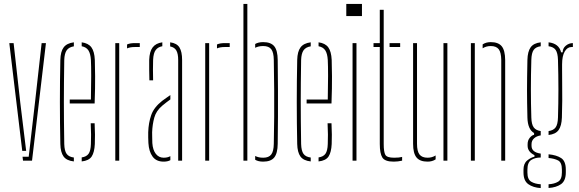

<svg xmlns="http://www.w3.org/2000/svg" viewBox="-20 -820 2955 980"><path d="M27.5 -600H49.5L83.5 -296L113.5 -50H93.5ZM95 -20H126.5L158.5 -296L192.5 -600H214.5L143.5 0H97.5Z M288 -85Q283.5 -299.5 288 -514Q289 -557 305 -578.2Q321 -599.5 357 -604V-583.5Q331.5 -579.5 320.2 -563Q309 -546.5 308 -514Q307 -450.5 306.5 -399.2Q306 -348 306 -300.2Q306 -252.5 306.5 -200.8Q307 -149 308 -85Q309 -50 320.2 -34.5Q331.5 -19 357 -16V4Q320 0 304.5 -21.2Q289 -42.5 288 -85ZM336 -292V-312H444Q445.5 -379 445.5 -432.2Q445.5 -485.5 444 -514Q442 -546.5 431.2 -563Q420.5 -579.5 397 -584V-604Q431 -599.5 446.5 -578.5Q462 -557.5 464 -514Q465 -487 465.5 -430.8Q466 -374.5 463 -292ZM397 4V-16.5Q421.5 -20 432.2 -35.2Q443 -50.5 444 -85Q445 -107.5 444.8 -133.2Q444.5 -159 443 -191H463Q464.5 -159 464.8 -133Q465 -107 464 -85Q462 -42.5 448 -21.2Q434 0 397 4Z M568.5 0V-600H588.5V0ZM628.5 -573V-593Q643 -600 668.5 -600H693.5V-580H668.5Q644 -580 628.5 -573Z M742.5 -410Q742 -437 741.5 -464.8Q741 -492.5 741.5 -514Q743 -557 759.2 -578.2Q775.5 -599.5 808.5 -604V-584Q787 -580.5 775 -565Q763 -549.5 761.5 -514Q760 -467.5 761.5 -410ZM889.5 0V-514Q889.5 -545.5 880.2 -562Q871 -578.5 848.5 -583V-604Q882.5 -599.5 896 -577.8Q909.5 -556 909.5 -514V0ZM737.5 -90Q737 -105 736.5 -118Q736 -131 736.5 -145Q738 -193 751.8 -232.5Q765.5 -272 807.5 -305Q817.5 -312 828 -319.8Q838.5 -327.5 849.5 -335V-312.5Q832.5 -300.5 807.5 -280Q777 -254 767.5 -219.5Q758 -185 756.5 -145Q756.5 -137 756.8 -121.5Q757 -106 757.5 -90Q760 -54 775.5 -34.5Q791 -15 815.5 -15Q835.5 -15 849.5 -23V-2.5Q836 5 815.5 5Q777.5 5 758.8 -20.8Q740 -46.5 737.5 -90Z M1027.5 0V-600H1047.5V0ZM1087.5 -573V-593Q1102 -600 1127.5 -600H1152.5V-580H1127.5Q1103 -580 1087.5 -573Z M1222.5 0V-800H1242.5V0ZM1282.5 -4.5V-24Q1299 -15 1323.5 -15Q1352 -15 1364.5 -31.5Q1377 -48 1377.5 -86Q1379 -156.5 1379.5 -223.2Q1380 -290 1379.5 -360.8Q1379 -431.5 1377.5 -514Q1377 -552.5 1364.5 -568.8Q1352 -585 1323.5 -585Q1299 -585 1282.5 -576V-595.5Q1298.5 -605 1323.5 -605Q1362.5 -605 1379.8 -584Q1397 -563 1397.5 -514Q1398.5 -433 1398.8 -362.5Q1399 -292 1398.8 -224.8Q1398.5 -157.5 1397.5 -86Q1397 -37.5 1379.8 -16.2Q1362.5 5 1323.5 5Q1298.5 5 1282.5 -4.5Z M1497 -85Q1492.5 -299.5 1497 -514Q1498 -557 1514 -578.2Q1530 -599.5 1566 -604V-583.5Q1540.5 -579.5 1529.2 -563Q1518 -546.5 1517 -514Q1516 -450.5 1515.5 -399.2Q1515 -348 1515 -300.2Q1515 -252.5 1515.5 -200.8Q1516 -149 1517 -85Q1518 -50 1529.2 -34.5Q1540.5 -19 1566 -16V4Q1529 0 1513.5 -21.2Q1498 -42.5 1497 -85ZM1545 -292V-312H1653Q1654.5 -379 1654.5 -432.2Q1654.5 -485.5 1653 -514Q1651 -546.5 1640.2 -563Q1629.5 -579.5 1606 -584V-604Q1640 -599.5 1655.5 -578.5Q1671 -557.5 1673 -514Q1674 -487 1674.5 -430.8Q1675 -374.5 1672 -292ZM1606 4V-16.5Q1630.5 -20 1641.2 -35.2Q1652 -50.5 1653 -85Q1654 -107.5 1653.8 -133.2Q1653.5 -159 1652 -191H1672Q1673.5 -159 1673.8 -133Q1674 -107 1673 -85Q1671 -42.5 1657 -21.2Q1643 0 1606 4Z M1747.5 -738V-800H1827.5V-738ZM1779.5 0V-600H1799.5V0Z M1886.5 -580V-600H1918.5V-770H1938.5V-85Q1938.5 -44 1947 -29.5Q1955.5 -15 1991.5 -15Q2007.5 -15 2014.8 -16Q2022 -17 2032.5 -19V0Q2011 5 1989.5 5Q1944.5 5 1931.5 -16Q1918.5 -37 1918.5 -85V-580ZM1968.5 -580V-600H2022.5V-580Z M2088.5 -86V-600H2108.5V-86Q2108.5 -48 2121.2 -31.5Q2134 -15 2162.5 -15Q2185 -15 2203.5 -26.5V-6.5Q2186 5 2162.5 5Q2123.5 5 2106 -16.2Q2088.5 -37.5 2088.5 -86ZM2243.5 0V-600H2263.5V0Z M2538.5 0V-514Q2538 -552.5 2525.5 -568.8Q2513 -585 2484.5 -585Q2462 -585 2443.5 -573.5V-593.5Q2461 -605 2484.5 -605Q2523.5 -605 2540.8 -584Q2558 -563 2558.5 -514V0ZM2383.5 0V-600H2403.5V0Z M2740 140Q2701 137.5 2676.5 120Q2652 102.5 2652 60V46Q2652 14.5 2671 -1Q2690 -16.5 2708 -20V-28Q2673 -45.5 2673 -76V-84Q2673 -103.5 2684 -116.8Q2695 -130 2706 -132V-141Q2673.5 -159.5 2672 -220Q2671 -262.5 2670.5 -295.2Q2670 -328 2670 -359.5Q2670 -391 2670.5 -427.5Q2671 -464 2672 -514Q2673 -557 2688.5 -578.5Q2704 -600 2740 -604V-584Q2714.5 -580.5 2703.8 -565Q2693 -549.5 2692 -514Q2687.5 -361 2692 -220Q2693 -185 2704.2 -169.8Q2715.5 -154.5 2740 -151V-129Q2718.5 -125.5 2705.8 -113.8Q2693 -102 2693 -84V-76Q2693 -42.5 2740 -36V-16Q2711 -16 2691.5 -3.5Q2672 9 2672 46V61Q2672 96 2691.5 107.5Q2711 119 2740 120.5ZM2780 -131V-151Q2805 -154.5 2816 -169.8Q2827 -185 2828 -220Q2832.5 -361 2828 -514Q2827 -549.5 2816.2 -565Q2805.5 -580.5 2780 -584V-604Q2833 -598 2844 -553H2852Q2852 -573.5 2868 -586.8Q2884 -600 2904 -600V-580H2897Q2876 -580 2862.5 -557.2Q2849 -534.5 2849 -491V-468Q2849 -418 2849.5 -380.8Q2850 -343.5 2849.8 -306.5Q2849.5 -269.5 2848 -220Q2846.5 -177.5 2831.2 -156.2Q2816 -135 2780 -131ZM2780 139.5V120.5Q2809 119 2828.5 107.5Q2848 96 2848 61V46Q2848 9 2828.8 -1Q2809.5 -11 2780 -13.5V-32.5Q2821 -28.5 2844.5 -13Q2868 2.5 2868 46V60Q2868 102.5 2843.8 119.8Q2819.5 137 2780 139.5Z"/></svg>

Font: Big Shoulders Stencil Display Thin
Style: Regular
Weight: 100
Designer: Patric King
Foundry: XO Type Co
Version: Version 1.000